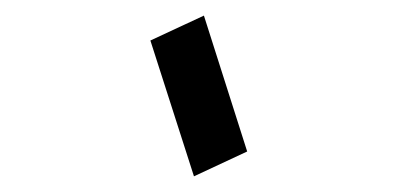

<svg xmlns="http://www.w3.org/2000/svg" viewBox="-20 -850 528 245"><path d="M171.9 -798.3 240.2 -830.1 295.4 -656.7 227.5 -625Z"/></svg>

Font: Gap Sans
Style: Regular
Weight: 400
Designer: Alexandre Liziard and Étienne Ozeray
Foundry: Interstices.io
Version: Version 1.6.1 - December 3. 2014